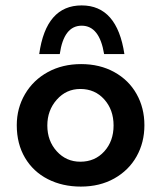

<svg xmlns="http://www.w3.org/2000/svg" viewBox="-20 -679 595 710"><path d="M280 -442Q349 -442 402.5 -412.5Q456 -383 485 -331.5Q514 -280 514 -216Q514 -152 485 -100.5Q456 -49 402.5 -19Q349 11 279 11Q211 11 157 -16.5Q103 -44 72.5 -95.5Q42 -147 42 -216Q42 -279 72.5 -331Q103 -383 157 -412.5Q211 -442 280 -442ZM277 -81Q331 -81 365.5 -119Q400 -157 400 -215Q400 -273 365.5 -311.5Q331 -350 277 -350Q225 -350 190 -310.5Q155 -271 155 -215Q155 -158 190 -119.5Q225 -81 277 -81ZM440 -479H365Q348 -584 282 -584Q216 -584 201 -479H125Q150 -659 282 -659Q413 -659 440 -479Z"/></svg>

Font: Josefin Sans SemiBold
Style: Regular
Weight: 600
Designer: Santiago Orozco
Foundry: Typemade
Version: Version 2.000